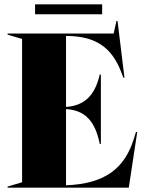

<svg xmlns="http://www.w3.org/2000/svg" viewBox="-20 -867 664 887"><path d="M15 0H575L614 -257H608L599 -228C557 -91 468 -18 285 -11V-363C371 -358 419 -310 441 -202H446V-523H441C419 -427 371 -379 285 -373V-701C424 -701 497 -646 540 -534L550 -508H555L523 -770H518L505 -712H15V-707L82 -687V-25L15 -5ZM142 -801H452V-847H142Z"/></svg>

Font: Nyght Serif Dark
Style: Regular
Weight: 800
Designer: Maksym Kobuzan
Version: Version 0.410;Glyphs 3.1.2 (3151)